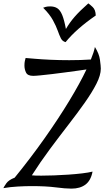

<svg xmlns="http://www.w3.org/2000/svg" viewBox="-62 -1117 637 1139"><path d="M125 -13Q89 -13 44 -10.5Q-1 -8 -42 -1Q-38 -10 -24.5 -29.5Q-11 -49 25 -63Q121 -181 203.5 -298Q286 -415 349 -519Q412 -623 451 -705Q432 -702 398.5 -697.5Q365 -693 325 -687.5Q285 -682 246.5 -677.5Q208 -673 178 -670Q148 -667 135 -667Q102 -667 92.5 -686.5Q83 -706 83 -728Q83 -745 85.5 -755.5Q88 -766 90 -773Q104 -772 143 -768.5Q182 -765 236.5 -762.5Q291 -760 349 -760Q384 -760 416 -761Q448 -762 477 -764Q495 -807 501 -838Q526 -799 531 -762Q536 -725 536 -710Q536 -671 510 -620Q484 -569 441 -508Q398 -447 344.5 -378Q291 -309 234.5 -233Q178 -157 127 -77Q138 -76 147.5 -75.5Q157 -75 183 -75Q216 -75 258 -76.5Q300 -78 343.5 -81Q387 -84 425 -88.5Q463 -93 487 -99Q477 -46 445 -22Q413 2 362 2Q326 2 268.5 -5.5Q211 -13 125 -13ZM462 -1097Q471 -1091 488 -1075Q505 -1059 506 -1025Q391 -946 327 -867Q308 -872 299 -890Q290 -908 280.5 -935Q271 -962 252 -997Q233 -1032 194 -1071Q199 -1073 208.5 -1076Q218 -1079 236 -1079Q261 -1079 278 -1068Q295 -1057 307 -1028Q319 -999 329 -945Q351 -983 380.5 -1017Q410 -1051 462 -1097Z"/></svg>

Font: Merienda Light
Style: Regular
Weight: 300
Designer: Eduardo Rodriguez Tunni
Foundry: Eduardo Rodriguez Tunni
Version: Version 2.001; ttfautohint (v1.8.4.7-5d5b)